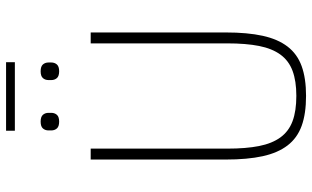

<svg xmlns="http://www.w3.org/2000/svg" viewBox="-218 -799 1029 633"><g transform="rotate(-90 296.5 -482.5)"><path d="M123 -698V-248Q123 -186 131.5 -143Q140 -100 160 -72.5Q180 -45 213.5 -32.5Q247 -20 297 -20Q346 -20 379.5 -32.5Q413 -45 433 -72.5Q453 -100 461.5 -143Q470 -186 470 -248V-698H506V-253Q506 -181 495 -131Q484 -81 459.5 -49Q435 -17 395 -2.5Q355 12 297 12Q238 12 198 -2.5Q158 -17 133.5 -49Q109 -81 98 -131Q87 -181 87 -253V-698ZM182 -977H408V-948H182ZM212 -802Q196 -802 189.5 -809.5Q183 -817 183 -828V-837Q183 -848 189.5 -855.5Q196 -863 212 -863Q228 -863 234.5 -855.5Q241 -848 241 -837V-828Q241 -817 234.5 -809.5Q228 -802 212 -802ZM378 -802Q362 -802 355.5 -809.5Q349 -817 349 -828V-837Q349 -848 355.5 -855.5Q362 -863 378 -863Q394 -863 400.5 -855.5Q407 -848 407 -837V-828Q407 -817 400.5 -809.5Q394 -802 378 -802Z"/></g></svg>

Font: IBM Plex Sans Condensed ExtraLight
Style: Regular
Weight: 200
Width: 3
Designer: Mike Abbink, Paul van der Laan, Pieter van Rosmalen
Foundry: Bold Monday
Version: Version 1.3